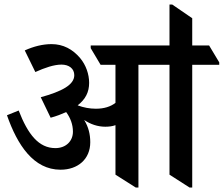

<svg xmlns="http://www.w3.org/2000/svg" viewBox="-20 -826 994 853"><path d="M249 -72C326 -72 381 -119 381 -194C381 -230 373 -262 354 -293C382 -274 414 -263 448 -263C464 -263 480 -265 493 -270V-50L583 7H595V-538H733V-50L822 7H834V-538H954V-549L909 -624H834V-745L745 -806H733V-624H383V-612L427 -538H493V-369C471 -352 442 -343 406 -343C379 -343 351 -348 325 -358C360 -385 376 -417 376 -458C376 -496 362 -537 336 -568C303 -607 261 -630 209 -630C170 -630 130 -620 90 -602L137 -506C179 -525 220 -539 253 -539C287 -539 310 -521 310 -492C310 -449 255 -420 161 -394L205 -303C231 -310 254 -319 274 -328C293 -302 304 -273 304 -241C304 -199 273 -168 226 -168C152 -168 104 -229 63 -335L11 -314C57 -182 129 -72 249 -72Z"/></svg>

Font: Noto Serif Devanagari SemiCondensed SemiBold
Style: Regular
Weight: 600
Width: 4
Designer: Universal Thirst, Indian Type Foundry and the Monotype Design Team
Foundry: Monotype Imaging Inc.
Version: Version 2.004